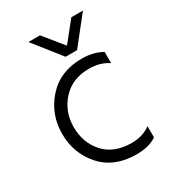

<svg xmlns="http://www.w3.org/2000/svg" viewBox="-177 -809 825 918"><g transform="rotate(-30 236.0 -350.0)"><path d="M307 -562H244L125 -712H189L276 -605L362 -712H426ZM306 12Q183 12 114 -65.5Q45 -143 45 -250.5Q45 -358 115.5 -437Q186 -516 306 -516Q368 -516 417 -489V-427Q372 -457 312 -457Q219 -457 164 -396.5Q109 -336 109 -250.5Q109 -165 162 -106Q215 -47 313 -47Q374 -47 417 -79V-17Q374 12 306 12Z"/></g></svg>

Font: Hind Mysuru Light
Style: Regular
Weight: 300
Designer: Manushi Parikh, Hitesh Malaviya
Foundry: Indian Type Foundry
Version: Version 0.703;PS 1.0;hotconv 1.0.86;makeotf.lib2.5.63406